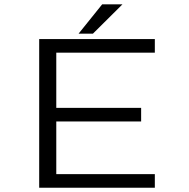

<svg xmlns="http://www.w3.org/2000/svg" viewBox="-20 -884 890 904"><path d="M350 -725.5 461 -863.5H556.5L417.5 -725.5ZM709 -636H245V-376H644.5V-312H245V-64H709V0H164.5V-700H709Z"/></svg>

Font: League Mono Wide Light
Style: Regular
Weight: 300
Width: 8
Designer: Tyler Finck
Foundry: The League of Moveable Type / Tyler Finck
Version: Version 2.210